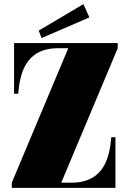

<svg xmlns="http://www.w3.org/2000/svg" viewBox="-20 -908 626 928"><path d="M37 0H538V-245H518C510 -156 488 -25 325 -25H276L549 -675V-700H48V-455H68C76 -544 98 -675 261 -675H310L37 -25ZM412 -824 383 -888 167 -760 181 -724Z"/></svg>

Font: Sprat Condensed Black
Style: Regular
Weight: 900
Designer: Ethan Nakache
Foundry: Collletttivo
Version: Version 2.000;Glyphs 3.2 (3217)